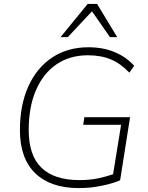

<svg xmlns="http://www.w3.org/2000/svg" viewBox="-20 -955 758 983"><path d="M384 8Q239 8 160.5 -68Q82 -144 82 -289Q82 -417 125 -512.5Q168 -608 247 -660.5Q326 -713 433 -713Q508 -713 567.5 -688Q627 -663 667 -618L642 -583Q599 -629 548.5 -650.5Q498 -672 430 -672Q337 -672 269 -625.5Q201 -579 164 -493Q127 -407 127 -289Q127 -159 192.5 -96Q258 -33 386 -33Q438 -33 480 -41.5Q522 -50 559 -63L600 -316H406L412 -355H646L595 -32Q559 -16 501 -4Q443 8 384 8ZM290 -765 429 -935H477L580 -765H543L451 -897L327 -765Z"/></svg>

Font: Nunito Sans ExtraLight
Style: Italic
Weight: 200
Italic angle: -9°
Designer: Vernon Adams
Foundry: Vernon Adams
Version: Version 3.006; ttfautohint (v1.8.3)